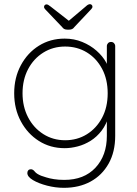

<svg xmlns="http://www.w3.org/2000/svg" viewBox="-20 -700 655 920"><path d="M290 -515Q335 -515 374 -499Q413 -483 442.5 -457Q472 -431 488.5 -401Q505 -371 505 -342L492 -379V-479Q492 -487 497.5 -493Q503 -499 512 -499Q521 -499 526.5 -493Q532 -487 532 -479V-49Q532 28 500.5 84Q469 140 414 170Q359 200 286 200Q246 200 205.5 189.5Q165 179 138 163Q111 147 111 129Q111 121 115.5 116Q120 111 128 111Q138 111 146.5 122Q155 133 177 142Q186 145 201.5 150Q217 155 239 158.5Q261 162 288 162Q383 162 437.5 103.5Q492 45 492 -49V-148L502 -147Q490 -104 467 -74Q444 -44 414.5 -25.5Q385 -7 352.5 1.5Q320 10 290 10Q221 10 166.5 -24.5Q112 -59 80 -118.5Q48 -178 48 -253Q48 -328 80 -387.5Q112 -447 166.5 -481Q221 -515 290 -515ZM292 -477Q234 -477 187.5 -448Q141 -419 114.5 -368.5Q88 -318 88 -253Q88 -189 114.5 -138Q141 -87 187.5 -57.5Q234 -28 292 -28Q350 -28 396 -56.5Q442 -85 469 -135.5Q496 -186 496 -253Q496 -320 469 -370.5Q442 -421 396 -449Q350 -477 292 -477ZM312 -558H302Q286 -558 278 -570L197 -655Q191 -661 191 -667Q191 -672 194.5 -675.5Q198 -679 203 -679Q210 -679 222 -669L313 -598L302 -594L392 -670Q397 -675 402 -677.5Q407 -680 411 -680Q416 -680 419.5 -676.5Q423 -673 423 -668Q423 -665 421.5 -662Q420 -659 417 -656L336 -570Q328 -558 312 -558Z"/></svg>

Font: Quicksand Variable Light
Style: Regular
Weight: 300
Designer: Andrew Paglinawan
Foundry: Andrew Paglinawan
Version: Version 3.004